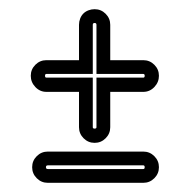

<svg xmlns="http://www.w3.org/2000/svg" viewBox="-20 -509 413 418"><path d="M152 -232V-309H81Q67 -309 57 -319.5Q47 -330 47 -344Q47 -358 57 -368Q67 -378 81 -378H152V-455Q152 -462 154.5 -468.5Q157 -475 161.5 -479.5Q166 -484 172.5 -486.5Q179 -489 186 -489Q200 -489 210 -479Q220 -469 220 -455V-378H292Q306 -378 316 -368Q326 -358 326 -344Q326 -330 316 -319.5Q306 -309 292 -309H220V-232Q220 -218 210 -208Q200 -198 186 -198Q172 -198 162 -208Q152 -218 152 -232ZM81 -348Q78 -348 78 -344Q78 -340 81 -340H182V-232Q182 -229 186 -229Q190 -229 190 -232V-340H292Q295 -340 295 -344Q295 -348 292 -348H190V-455Q190 -459 186 -459Q182 -459 182 -455V-348ZM292 -111H84Q70 -111 60 -121Q50 -131 50 -145Q50 -159 60 -169Q70 -179 84 -179H292Q306 -179 316 -169Q326 -159 326 -145Q326 -131 316 -121Q306 -111 292 -111ZM84 -149Q80 -149 80 -145Q80 -141 84 -141H292Q295 -141 295 -145Q295 -149 292 -149Z"/></svg>

Font: Soda Fountain
Style: InlineOblique
Weight: 400
Version: Version 1.0